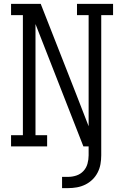

<svg xmlns="http://www.w3.org/2000/svg" viewBox="-20 -755 640 990"><path d="M300 215V157H331Q353 157 374 150Q395 143 410 127Q425 111 431 89.5Q437 68 437 46V0H410L163 -631V-58H223V0H37V-58H98V-677H37V-735H190L373 -269L437 -104V-677H377V-735H563V-677H502V46Q502 69 498 91.5Q494 114 483.5 134.5Q473 155 456.5 171Q440 187 419.5 197Q399 207 376.5 211Q354 215 331 215Z"/></svg>

Font: Iosevka Etoile Light
Style: Regular
Weight: 300
Designer: Belleve Invis
Foundry: Belleve Invis
Version: Version 25.0.1; ttfautohint (v1.8.4)